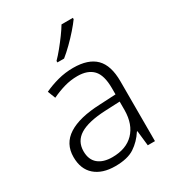

<svg xmlns="http://www.w3.org/2000/svg" viewBox="-185 -875 907 995"><g transform="rotate(-30 268.0 -378.0)"><path d="M276 -541Q366 -541 410 -497Q454 -453 454 -358V0H411L401 -90H398Q369 -45 327.5 -17.5Q286 10 212 10Q135 10 91 -28.5Q47 -67 47 -139Q47 -219 112 -260.5Q177 -302 301 -307L398 -312V-349Q398 -427 366.5 -460Q335 -493 274 -493Q233 -493 195 -482Q157 -471 119 -453L101 -499Q139 -517 183.5 -529Q228 -541 276 -541ZM308 -265Q206 -260 156.5 -229.5Q107 -199 107 -139Q107 -89 137.5 -63.5Q168 -38 222 -38Q305 -38 351 -85.5Q397 -133 398 -217V-269ZM405 -758Q390 -737 365.5 -709Q341 -681 313 -653.5Q285 -626 260 -606H220V-615Q239 -634 261 -661Q283 -688 303.5 -716Q324 -744 337 -766H405Z"/></g></svg>

Font: Noto Sans Myanmar Light
Style: Regular
Weight: 300
Designer: Monotype Design Team
Foundry: Monotype Imaging Inc.
Version: Version 2.107; ttfautohint (v1.8.4.7-5d5b)